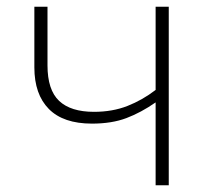

<svg xmlns="http://www.w3.org/2000/svg" viewBox="-20 -550 611 570"><path d="M121 -356Q121 -283 155.5 -250.5Q190 -218 259 -218Q314 -218 358.5 -235.5Q403 -253 442 -283V-530H481V0H442V-246Q399 -216 355.5 -199.5Q312 -183 253 -183Q168 -183 125 -226.5Q82 -270 82 -350V-530H121Z"/></svg>

Font: Noto Sans ExtraLight
Style: Regular
Weight: 200
Designer: Monotype Design Team
Foundry: Monotype Imaging Inc.
Version: Version 2.007